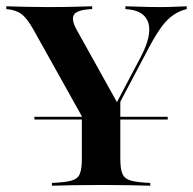

<svg xmlns="http://www.w3.org/2000/svg" viewBox="-41 -591 614 611"><path d="M68.5 -210.5V-219.4H492.7V-210.5ZM253.2 -160.5 64.5 -498.4Q44.4 -533.9 26.6 -546.8Q8.9 -559.7 -21 -562.1V-571Q7.3 -570.2 40.3 -569.4Q73.4 -568.5 110.5 -568.5Q156.5 -568.5 192.7 -569.4Q229 -570.2 252.4 -571V-562.1Q206.5 -560.5 195.2 -545.2Q183.9 -529.8 204 -494.4L335.5 -258.1L321 -246.8L405.6 -407.3Q443.5 -478.2 431 -518.5Q418.5 -558.9 358.1 -562.1V-571Q387.9 -570.2 413.3 -569.4Q438.7 -568.5 469.4 -568.5Q492.7 -568.5 512.9 -569.4Q533.1 -570.2 553.2 -571V-562.1Q529.8 -556.5 510.5 -543.1Q491.1 -529.8 473.8 -506.5Q456.5 -483.1 436.3 -446L285.5 -160.5ZM124.2 0V-8.9Q165.3 -10.5 185.9 -16.1Q206.5 -21.8 212.9 -37.5Q219.4 -53.2 219.4 -84.7V-250.8L290.3 -194.4L341.9 -276.6V-84.7Q341.9 -53.2 348.8 -37.5Q355.6 -21.8 376.2 -16.1Q396.8 -10.5 437.1 -8.9V0Q412.1 -0.8 370.6 -1.6Q329 -2.4 282.3 -2.4Q233.1 -2.4 191.1 -1.6Q149.2 -0.8 124.2 0Z"/></svg>

Font: Playfair 144pt
Style: Bold
Weight: 700
Version: Version 2.001;gftools[0.9.30]